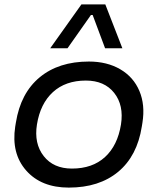

<svg xmlns="http://www.w3.org/2000/svg" viewBox="-20 -830 716 868"><path d="M285.2 -611.8H207L348.1 -810.1H456.1L533.2 -611.8H455.1L398.9 -762.2H391.1ZM291 18.1Q166.5 18.1 98.4 -59.1Q30.3 -136.2 48.8 -257.8L51.8 -275.9Q73.2 -409.2 159.4 -480.5Q245.6 -551.8 381.8 -551.8Q463.9 -551.8 523.7 -516.8Q583.5 -481.9 610.1 -418.9Q636.7 -356 624 -275.9L621.1 -257.8Q600.1 -124.5 514.2 -53.2Q428.2 18.1 291 18.1ZM305.2 -67.9Q397.9 -67.9 454.8 -120.1Q511.7 -172.4 526.9 -267.1Q540.5 -354 496.3 -409.9Q452.1 -465.8 368.2 -465.8Q276.4 -465.8 219.2 -413.6Q162.1 -361.3 147 -267.1Q133.3 -181.2 177.5 -124.5Q221.7 -67.9 305.2 -67.9Z"/></svg>

Font: Sora Italic
Style: Regular
Weight: 400
Designer: Jonathan Barnbrook, Julián Moncada
Foundry: Barnbrook Fonts
Version: Version 2.000